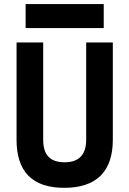

<svg xmlns="http://www.w3.org/2000/svg" viewBox="-20 -899 626 929"><path d="M291 9.8C444.8 9.8 525.9 -67.4 525.9 -222.7V-693.4H397V-222.7C397 -150.4 361.8 -113.8 293 -113.8C221.2 -113.8 189 -150.4 189 -222.7V-693.4H60.1V-222.7C60.1 -67.4 137.2 9.8 291 9.8ZM104 -763.2H481.9V-879.4H104Z"/></svg>

Font: CaskaydiaCove Nerd Font
Style: Bold
Weight: 700
Designer: Aaron Bell
Foundry: Saja Typeworks
Version: Version 2111.1;Nerd Fonts 2.3.0